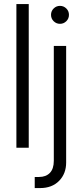

<svg xmlns="http://www.w3.org/2000/svg" viewBox="-20 -748 418 972"><path d="M125.5 -727.5V0H63V-727.5ZM252.4 -515.6H314.9V74.7Q314.9 131.3 279.1 167.7Q243.2 204.1 183.1 204.1H155.8V147.9H177.7Q212.4 147.9 232.4 127.4Q252.4 106.9 252.4 65.9ZM283.7 -627.4Q265.1 -627.4 251.7 -640.6Q238.3 -653.8 238.3 -672.9Q238.3 -691.9 251.7 -705.1Q265.1 -718.3 283.7 -718.3Q302.2 -718.3 315.7 -705.1Q329.1 -691.9 329.1 -672.9Q329.1 -653.8 315.7 -640.6Q302.2 -627.4 283.7 -627.4Z"/></svg>

Font: Inter Display Light
Style: Regular
Weight: 300
Designer: Rasmus Andersson
Foundry: rsms
Version: Version 4.000;git-a52131595